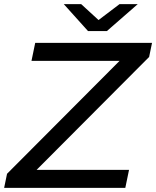

<svg xmlns="http://www.w3.org/2000/svg" viewBox="-31 -907 754 927"><path d="M-11 0 3 -68 585 -652 593 -613H121L139 -700H703L689 -632L107 -48L99 -87H592L574 0ZM394 -757 277 -887H361L481 -777H401L546 -887H634L485 -757Z"/></svg>

Font: MOST Montserrat Medium
Style: Italic
Weight: 500
Italic angle: -11.3°
Designer: Julieta Ulanovsky
Foundry: Julieta Ulanovsky
Version: Version 8.000;March 11, 2024;FontCreator 15.0.0.2926 64-bit